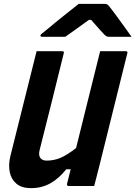

<svg xmlns="http://www.w3.org/2000/svg" viewBox="-20 -966 703 997"><path d="M141 11Q93 11 65.5 -12Q38 -35 30.5 -73Q23 -111 34 -156L145 -600Q151 -625 157.5 -650Q164 -675 170 -700H303Q315 -700 311 -689Q280 -564 249 -438.5Q218 -313 186 -188Q179 -161 189 -146.5Q199 -132 222 -132Q258 -132 291 -145Q324 -158 375 -197Q406 -323 437.5 -449Q469 -575 500 -700H633Q645 -700 641 -689Q605 -544 569 -399Q533 -254 497 -109Q490 -80 482.5 -52Q475 -24 469 0H336Q331 0 329 -3.5Q327 -7 328 -11Q337 -47 347 -87H324Q287 -40 242 -14.5Q197 11 141 11ZM389 -946H525Q532 -946 537 -943Q542 -940 552 -927Q560 -917 579 -891.5Q598 -866 620.5 -834.5Q643 -803 663 -775H549Q538 -775 534 -777Q530 -779 523 -785Q513 -796 495.5 -815Q478 -834 453 -863Q449 -863 442 -863Q404 -835 374 -814Q344 -793 319 -775H199Q189 -775 190 -782Q191 -786 195.5 -790Q200 -794 218 -808Q239 -826 270.5 -851.5Q302 -877 334 -902.5Q366 -928 389 -946Z"/></svg>

Font: Recursive Mn Lnr St
Style: Bold Italic
Weight: 700
Italic angle: -15°
Monospace: yes
Version: Version 1.079;hotconv 1.0.112;makeotfexe 2.5.65598; ttfautoh